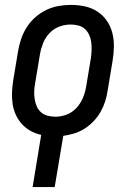

<svg xmlns="http://www.w3.org/2000/svg" viewBox="-20 -548 540 783"><path d="M113 215 148 2Q125 -3 105 -14Q85 -25 69.5 -42Q54 -59 44.5 -80Q35 -101 31.5 -124Q28 -147 29 -171.5Q30 -196 34 -221L54 -341Q58 -365 66.5 -390Q75 -415 89.5 -437.5Q104 -460 124.5 -478Q145 -496 169 -507.5Q193 -519 218.5 -523.5Q244 -528 269 -528Q298 -528 326 -522Q354 -516 377 -501Q400 -486 415.5 -463.5Q431 -441 438 -414Q445 -387 444.5 -358Q444 -329 439 -299L419 -179Q416 -157 409 -135Q402 -113 390.5 -92.5Q379 -72 362.5 -54.5Q346 -37 326 -24Q306 -11 283 -4Q260 3 238 6L203 215ZM206 -72Q229 -72 251.5 -80.5Q274 -89 291 -107Q308 -125 317.5 -147.5Q327 -170 331 -193L351 -313Q353 -329 353.5 -345Q354 -361 352 -376.5Q350 -392 343.5 -406Q337 -420 326 -430Q315 -440 299.5 -444Q284 -448 268 -448Q245 -448 222 -439.5Q199 -431 182 -413Q165 -395 156 -372.5Q147 -350 143 -327L123 -207Q120 -191 119.5 -175Q119 -159 121.5 -143.5Q124 -128 130 -114Q136 -100 147.5 -90Q159 -80 174.5 -76Q190 -72 206 -72Z"/></svg>

Font: Iosevka SS18 Medium
Style: Italic
Weight: 500
Italic angle: -9°
Monospace: yes
Designer: Belleve Invis
Foundry: Belleve Invis
Version: Version 25.1.1; ttfautohint (v1.8.4)